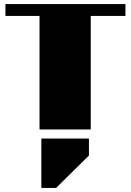

<svg xmlns="http://www.w3.org/2000/svg" viewBox="-20 -642 649 952"><path d="M185 290V45H421V129L258 290ZM602 -622V-563H430V0H176V-563H7V-622Z"/></svg>

Font: Sarpanch Black
Style: Regular
Weight: 900
Designer: Manushi Parikh (Devanagari and Latin), Jyotish Sonowal (Devanagari)
Foundry: Indian Type Foundry
Version: Version 2.004;PS 1.0;hotconv 1.0.78;makeotf.lib2.5.61930; tt